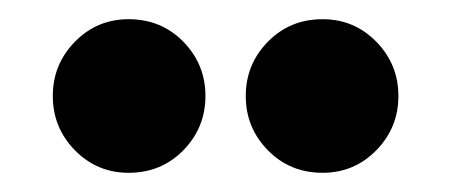

<svg xmlns="http://www.w3.org/2000/svg" viewBox="-20 -750 470 200"><path d="M114 -570Q81 -570 58 -593.5Q35 -617 35 -650Q35 -683 58 -706.5Q81 -730 114 -730Q148 -730 171 -706.5Q194 -683 194 -650Q194 -617 171 -593.5Q148 -570 114 -570ZM316 -570Q282 -570 259 -593.5Q236 -617 236 -650Q236 -683 259 -706.5Q282 -730 316 -730Q349 -730 372 -706.5Q395 -683 395 -650Q395 -617 372 -593.5Q349 -570 316 -570Z"/></svg>

Font: Golos UI
Style: Bold
Weight: 700
Designer: A.Korolkova, Vitaly Kuzmin
Foundry: ParaType Ltd
Version: Version 2.000